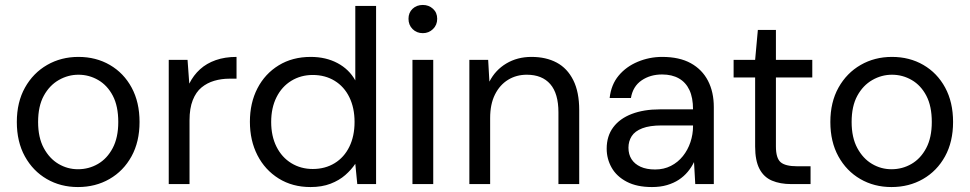

<svg xmlns="http://www.w3.org/2000/svg" viewBox="-20 -744 3921 776"><path d="M295 12Q225 12 169 -20.5Q113 -53 80.5 -112Q48 -171 48 -251Q48 -331 81 -390Q114 -449 170.5 -481.5Q227 -514 297 -514Q368 -514 424 -481.5Q480 -449 512 -390Q544 -331 544 -251Q544 -171 511.5 -112Q479 -53 422.5 -20.5Q366 12 295 12ZM295 -60Q339 -60 376 -81.5Q413 -103 435.5 -145.5Q458 -188 458 -251Q458 -315 436 -357Q414 -399 377 -420.5Q340 -442 297 -442Q255 -442 217.5 -420.5Q180 -399 157 -357Q134 -315 134 -251Q134 -188 157 -145.5Q180 -103 216.5 -81.5Q253 -60 295 -60Z M662 0V-502H738L745 -406Q762 -440 788.5 -464Q815 -488 852 -501Q889 -514 936 -514V-426H907Q875 -426 846 -417.5Q817 -409 794.5 -390.5Q772 -372 759 -339Q746 -306 746 -258V0Z M1235 12Q1162 12 1106.5 -22.5Q1051 -57 1020.5 -116.5Q990 -176 990 -252Q990 -328 1020.5 -387Q1051 -446 1106.5 -480Q1162 -514 1236 -514Q1297 -514 1344 -489Q1391 -464 1416 -419V-720H1500V0H1424L1416 -82Q1400 -58 1375.5 -36.5Q1351 -15 1316 -1.5Q1281 12 1235 12ZM1244 -61Q1294 -61 1332.5 -84.5Q1371 -108 1392 -151Q1413 -194 1413 -251Q1413 -308 1392 -351Q1371 -394 1332.5 -417.5Q1294 -441 1244 -441Q1196 -441 1157.5 -417.5Q1119 -394 1097.5 -351Q1076 -308 1076 -251Q1076 -194 1097.5 -151Q1119 -108 1157.5 -84.5Q1196 -61 1244 -61Z M1647 0V-502H1731V0ZM1689 -610Q1664 -610 1647.5 -626.5Q1631 -643 1631 -668Q1631 -693 1647.5 -708.5Q1664 -724 1689 -724Q1713 -724 1730 -708.5Q1747 -693 1747 -668Q1747 -643 1730 -626.5Q1713 -610 1689 -610Z M1877 0V-502H1953L1958 -414Q1982 -461 2026.5 -487.5Q2071 -514 2128 -514Q2187 -514 2230 -491Q2273 -468 2297 -420Q2321 -372 2321 -299V0H2237V-290Q2237 -366 2204 -404Q2171 -442 2109 -442Q2067 -442 2033.5 -421.5Q2000 -401 1980.5 -362Q1961 -323 1961 -267V0Z M2615 12Q2554 12 2513 -9.5Q2472 -31 2452 -66.5Q2432 -102 2432 -143Q2432 -194 2458.5 -229.5Q2485 -265 2533.5 -283.5Q2582 -302 2647 -302H2781Q2781 -349 2766.5 -380Q2752 -411 2724 -427Q2696 -443 2656 -443Q2608 -443 2573 -419Q2538 -395 2530 -348H2444Q2450 -402 2480.5 -438.5Q2511 -475 2558 -494.5Q2605 -514 2656 -514Q2726 -514 2772 -488.5Q2818 -463 2841.5 -417.5Q2865 -372 2865 -311V0H2790L2785 -89Q2775 -68 2759.5 -49.5Q2744 -31 2723.5 -17.5Q2703 -4 2676 4Q2649 12 2615 12ZM2628 -59Q2663 -59 2691.5 -73.5Q2720 -88 2740 -113Q2760 -138 2770.5 -169.5Q2781 -201 2781 -234V-237H2654Q2606 -237 2576 -225.5Q2546 -214 2533 -193.5Q2520 -173 2520 -147Q2520 -120 2532.5 -100.5Q2545 -81 2569 -70Q2593 -59 2628 -59Z M3178 0Q3133 0 3100 -14Q3067 -28 3049.5 -61.5Q3032 -95 3032 -152V-431H2945V-502H3032L3043 -623H3116V-502H3263V-431H3116V-152Q3116 -105 3135 -88.5Q3154 -72 3202 -72H3256V0Z M3583 12Q3513 12 3457 -20.5Q3401 -53 3368.5 -112Q3336 -171 3336 -251Q3336 -331 3369 -390Q3402 -449 3458.5 -481.5Q3515 -514 3585 -514Q3656 -514 3712 -481.5Q3768 -449 3800 -390Q3832 -331 3832 -251Q3832 -171 3799.5 -112Q3767 -53 3710.5 -20.5Q3654 12 3583 12ZM3583 -60Q3627 -60 3664 -81.5Q3701 -103 3723.5 -145.5Q3746 -188 3746 -251Q3746 -315 3724 -357Q3702 -399 3665 -420.5Q3628 -442 3585 -442Q3543 -442 3505.5 -420.5Q3468 -399 3445 -357Q3422 -315 3422 -251Q3422 -188 3445 -145.5Q3468 -103 3504.5 -81.5Q3541 -60 3583 -60Z"/></svg>

Font: DM Sans 16pt
Style: Regular
Weight: 400
Version: Version 4.004;gftools[0.9.30]